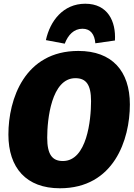

<svg xmlns="http://www.w3.org/2000/svg" viewBox="-20 -989 718 1029"><path d="M327 -755C345 -802 376 -835 422 -835C466 -835 487 -804 491 -757L596 -772C602 -874 558 -969 437 -969C318 -969 248 -876 226 -774ZM400 -716C112 -716 25 -458 25 -268C25 -89 121 20 301 20C591 20 676 -241 676 -429C676 -609 580 -716 400 -716ZM384 -570C441 -570 468 -536 468 -447C468 -346 446 -126 317 -126C260 -126 233 -161 233 -251C233 -348 255 -570 384 -570Z"/></svg>

Font: Fira Sans Heavy
Style: Italic
Weight: 900
Italic angle: -8°
Designer: bBox Type GmbH & Carrois Corporate GbR & Edenspiekermann AG
Foundry: bBox Type GmbH & Carrois Corporate GbR & Edenspiekermann AG
Version: Version 4.301;PS 004.301;hotconv 1.0.88;makeotf.lib2.5.64775